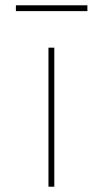

<svg xmlns="http://www.w3.org/2000/svg" viewBox="-20 -705 389 725"><path d="M163 0V-525H185V0ZM40 -663V-685H310V-663Z"/></svg>

Font: Lexend Peta Thin
Style: Regular
Weight: 250
Version: Version 1.007